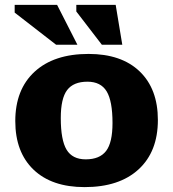

<svg xmlns="http://www.w3.org/2000/svg" viewBox="-20 -752 708 785"><path d="M326 13Q191.5 13 117 -58.5Q42.5 -130 42.5 -257Q42.5 -386 121.5 -458.8Q200.5 -531.5 342 -531.5Q476.5 -531.5 551 -460Q625.5 -388.5 625.5 -261.5Q625.5 -132 546.5 -59.5Q467.5 13 326 13ZM330.5 -100.5Q387.5 -100.5 413.8 -134.8Q440 -169 440 -249Q440 -339 416 -378.5Q392 -418 337.5 -418Q280.5 -418 254.5 -383.8Q228.5 -349.5 228.5 -269.5Q228.5 -179.5 252.2 -140Q276 -100.5 330.5 -100.5ZM296.5 -569H209.5L40 -700.5V-732H213.5ZM480 -569H396.5L292 -705V-732H453Z"/></svg>

Font: Newsreader 6pt
Style: Bold
Weight: 700
Designer: Hugues Gentile
Foundry: Production Type
Version: Version 1.003; ttfautohint (v1.8.3)